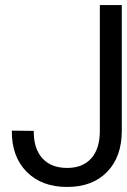

<svg xmlns="http://www.w3.org/2000/svg" viewBox="-20 -740 508 769"><path d="M115.2 -215.8Q114.3 -145.5 149.4 -106.4Q184.6 -67.4 249 -67.4Q311.5 -67.4 345.7 -106Q379.9 -144.5 379.9 -215.8V-719.7H467.8V-215.8Q467.8 -112.3 409.2 -51.8Q350.6 8.8 249 8.8Q146.5 8.8 86.4 -52.2Q26.4 -113.3 27.3 -216.8Z"/></svg>

Font: Min Sans
Style: Regular
Weight: 400
Designer: Jinseong-Kim, NotoSansCJK, Nunito
Foundry: Jinseong-Kim
Version: Version 1.400;Glyphs 3.1.2 (3151)